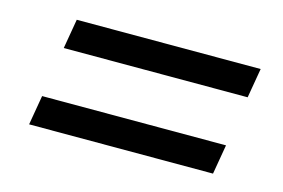

<svg xmlns="http://www.w3.org/2000/svg" viewBox="-51 -543 701 476"><g transform="rotate(15 300.0 -305.5)"><path d="M83 -370 96 -446H568L555 -370ZM49 -165 62 -241H534L521 -165Z"/></g></svg>

Font: IBM Plex Mono Text
Style: Italic
Weight: 450
Italic angle: -9°
Monospace: yes
Designer: Mike Abbink, Paul van der Laan, Pieter van Rosmalen
Foundry: Bold Monday
Version: Version 2.1